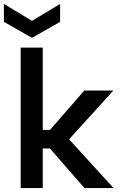

<svg xmlns="http://www.w3.org/2000/svg" viewBox="-39 -964 615 984"><path d="M67 -720H180V-298H217L393 -500H542L315 -250L543 0H394L217 -203H180V0H67ZM269 -944V-852L125 -770L-19 -852V-944L125 -857Z"/></svg>

Font: Albert Sans SemiBold
Style: Regular
Weight: 600
Designer: Andreas Rasmussen
Foundry: a.Foundry
Version: Version 1.025